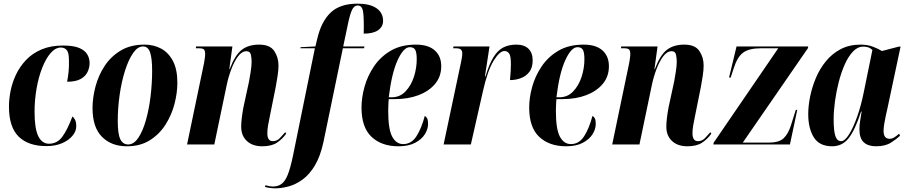

<svg xmlns="http://www.w3.org/2000/svg" viewBox="-20 -790 4964 1050"><path d="M234 9Q135 9 82 -43Q29 -95 29 -207Q29 -248 38 -293.5Q47 -339 68 -383Q89 -427 123.5 -463Q158 -499 208 -520Q258 -541 325 -541Q381 -541 412.5 -528Q444 -515 457 -493Q470 -471 470 -445Q470 -421 459 -397Q448 -373 421 -358Q394 -343 347 -343Q352 -368 355 -397Q358 -426 357 -460Q357 -501 345.5 -515.5Q334 -530 313 -530Q283 -530 257 -500Q231 -470 211 -419.5Q191 -369 180 -306Q169 -243 169 -178Q169 -86 189.5 -45Q210 -4 248 -4Q293 -4 321 -42.5Q349 -81 376 -153Q384 -147 390.5 -135Q397 -123 397 -99Q397 -72 376 -47Q355 -22 318.5 -6.5Q282 9 234 9Z M674 10Q589 10 537.5 -42Q486 -94 486 -199Q486 -255 502 -316Q518 -377 552 -429Q586 -481 640 -513.5Q694 -546 771 -546Q820 -546 860.5 -524.5Q901 -503 925.5 -457Q950 -411 950 -337Q950 -283 934.5 -222.5Q919 -162 885.5 -109Q852 -56 799.5 -23Q747 10 674 10ZM681 0Q712 0 736.5 -36.5Q761 -73 778 -133Q795 -193 803.5 -264Q812 -335 812 -403Q812 -470 801 -503Q790 -536 762 -536Q733 -536 708 -500Q683 -464 664 -404.5Q645 -345 634.5 -272.5Q624 -200 624 -128Q624 -57 638 -28.5Q652 0 681 0Z M1414 10Q1361 10 1330 -19Q1299 -48 1299 -97Q1299 -117 1302 -143Q1305 -169 1311 -202L1342 -345Q1345 -363 1350.5 -395.5Q1356 -428 1356 -453Q1356 -471 1352 -490.5Q1348 -510 1328 -510Q1303 -510 1282 -482Q1261 -454 1245 -411.5Q1229 -369 1220 -326L1152 0H1003L1096 -446Q1098 -458 1100 -472Q1102 -486 1102 -496Q1102 -510 1096.5 -518Q1091 -526 1067 -526H1051L1052 -536H1251L1234 -412H1236Q1265 -489 1302 -517.5Q1339 -546 1397 -546Q1456 -546 1479.5 -511.5Q1503 -477 1503 -432Q1503 -406 1498 -374.5Q1493 -343 1488 -315L1456 -156Q1450 -128 1446 -104.5Q1442 -81 1442 -61Q1442 -18 1472 -18Q1495 -18 1511 -35.5Q1527 -53 1540 -67L1545 -59Q1525 -30 1495 -10Q1465 10 1414 10Z M1485 240Q1470 240 1453.5 237.5Q1437 235 1429 232L1432 223Q1439 225 1450.5 227.5Q1462 230 1472 230Q1500 230 1519.5 216Q1539 202 1553.5 166Q1568 130 1582 63L1702 -526H1623L1624 -532L1705 -536L1714 -574Q1736 -671 1787.5 -720.5Q1839 -770 1935 -770Q2003 -770 2039 -745Q2075 -720 2075 -676Q2075 -644 2048 -625Q2021 -606 1969 -606Q1971 -687 1966 -723.5Q1961 -760 1937 -760Q1916 -760 1904.5 -734.5Q1893 -709 1882 -655L1857 -536H1973L1971 -526H1855L1749 -14Q1732 65 1702 115Q1672 165 1634.5 192Q1597 219 1558 229.5Q1519 240 1485 240Z M2159 10Q2067 10 2012 -41.5Q1957 -93 1957 -202Q1957 -256 1973.5 -315.5Q1990 -375 2025.5 -427.5Q2061 -480 2117.5 -513Q2174 -546 2255 -546Q2322 -546 2357.5 -514.5Q2393 -483 2393 -428Q2393 -372 2360 -332Q2327 -292 2270 -270Q2213 -248 2140 -248H2106Q2105 -242 2104.5 -229Q2104 -216 2103.5 -203Q2103 -190 2103 -184Q2103 -83 2125 -42.5Q2147 -2 2185 -2Q2230 -2 2257.5 -45Q2285 -88 2303 -156Q2310 -153 2315.5 -143.5Q2321 -134 2321 -112Q2321 -84 2303.5 -56Q2286 -28 2250 -9Q2214 10 2159 10ZM2122 -258Q2167 -258 2197.5 -290Q2228 -322 2243.5 -369.5Q2259 -417 2259 -466Q2259 -502 2251 -517Q2243 -532 2221 -532Q2187 -532 2154.5 -461Q2122 -390 2106 -258Z M2500 -444Q2503 -459 2505.5 -472Q2508 -485 2508 -499Q2508 -511 2501 -518.5Q2494 -526 2473 -526H2458L2460 -536H2657L2632 -372H2635Q2655 -439 2678.5 -477Q2702 -515 2732.5 -530.5Q2763 -546 2803 -546Q2847 -546 2870 -523.5Q2893 -501 2893 -460Q2893 -421 2875.5 -397.5Q2858 -374 2829.5 -363Q2801 -352 2769 -352Q2774 -405 2774 -439Q2774 -485 2764 -498Q2754 -511 2739 -511Q2712 -511 2679 -457Q2646 -403 2621 -291L2555 0H2406Z M3076 10Q2984 10 2929 -41.5Q2874 -93 2874 -202Q2874 -256 2890.5 -315.5Q2907 -375 2942.5 -427.5Q2978 -480 3034.5 -513Q3091 -546 3172 -546Q3239 -546 3274.5 -514.5Q3310 -483 3310 -428Q3310 -372 3277 -332Q3244 -292 3187 -270Q3130 -248 3057 -248H3023Q3022 -242 3021.5 -229Q3021 -216 3020.5 -203Q3020 -190 3020 -184Q3020 -83 3042 -42.5Q3064 -2 3102 -2Q3147 -2 3174.5 -45Q3202 -88 3220 -156Q3227 -153 3232.5 -143.5Q3238 -134 3238 -112Q3238 -84 3220.5 -56Q3203 -28 3167 -9Q3131 10 3076 10ZM3039 -258Q3084 -258 3114.5 -290Q3145 -322 3160.5 -369.5Q3176 -417 3176 -466Q3176 -502 3168 -517Q3160 -532 3138 -532Q3104 -532 3071.5 -461Q3039 -390 3023 -258Z M3739 10Q3686 10 3655 -19Q3624 -48 3624 -97Q3624 -117 3627 -143Q3630 -169 3636 -202L3667 -345Q3670 -363 3675.5 -395.5Q3681 -428 3681 -453Q3681 -471 3677 -490.5Q3673 -510 3653 -510Q3628 -510 3607 -482Q3586 -454 3570 -411.5Q3554 -369 3545 -326L3477 0H3328L3421 -446Q3423 -458 3425 -472Q3427 -486 3427 -496Q3427 -510 3421.5 -518Q3416 -526 3392 -526H3376L3377 -536H3576L3559 -412H3561Q3590 -489 3627 -517.5Q3664 -546 3722 -546Q3781 -546 3804.5 -511.5Q3828 -477 3828 -432Q3828 -406 3823 -374.5Q3818 -343 3813 -315L3781 -156Q3775 -128 3771 -104.5Q3767 -81 3767 -61Q3767 -18 3797 -18Q3820 -18 3836 -35.5Q3852 -53 3865 -67L3870 -59Q3850 -30 3820 -10Q3790 10 3739 10Z M3881 0 3883 -10 4236 -526H4142Q4077 -526 4044.5 -502.5Q4012 -479 3992 -415L3976 -366H3967L4008 -536H4400L4398 -526L4042 -10H4182Q4240 -10 4265 -33.5Q4290 -57 4305 -103L4332 -189H4340L4300 0Z M4531 10Q4461 10 4430.5 -39Q4400 -88 4400 -166Q4400 -211 4410.5 -262.5Q4421 -314 4442 -364Q4463 -414 4497 -455.5Q4531 -497 4578 -521.5Q4625 -546 4687 -546Q4724 -546 4754 -534.5Q4784 -523 4803 -511L4895 -535H4905L4831 -187Q4828 -175 4823.5 -154Q4819 -133 4815.5 -111.5Q4812 -90 4812 -74Q4812 -31 4845 -31Q4858 -31 4871 -39Q4884 -47 4897 -59L4902 -48Q4884 -30 4852.5 -10Q4821 10 4771 10Q4727 10 4703.5 -12Q4680 -34 4680 -83Q4680 -107 4684 -129.5Q4688 -152 4692 -180H4689Q4657 -81 4622 -35.5Q4587 10 4531 10ZM4580 -18Q4600 -18 4623.5 -55.5Q4647 -93 4668.5 -154.5Q4690 -216 4704 -287L4751 -517Q4739 -528 4726.5 -531.5Q4714 -535 4701 -535Q4670 -535 4644.5 -508Q4619 -481 4599.5 -437Q4580 -393 4566.5 -340Q4553 -287 4546 -234.5Q4539 -182 4539 -138Q4539 -74 4548.5 -46Q4558 -18 4580 -18Z"/></svg>

Font: Noto Serif Display ExtraCondensed ExtraBold
Style: Italic
Weight: 800
Width: 2
Italic angle: -12°
Designer: Monotype Design Team
Foundry: Monotype Imaging Inc.
Version: Version 2.009